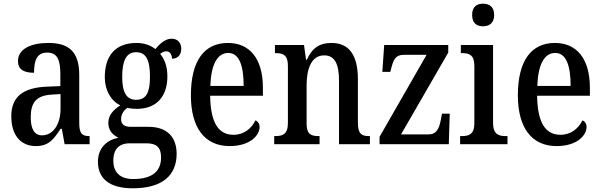

<svg xmlns="http://www.w3.org/2000/svg" viewBox="-20 -779 3246 1037"><path d="M173 10C244 10 270 -27 307 -83H314L329 0H464V-44H461C422 -44 408 -60 408 -115V-374C408 -500 352 -547 241 -547C146 -547 77 -514 77 -449C77 -406 106 -386 164 -386C164 -451 178 -495 235 -495C295 -495 306 -447 306 -373V-314L235 -311C105 -306 41 -257 41 -151C41 -41 99 10 173 10ZM207 -48C165 -48 146 -84 146 -145C146 -223 174 -263 259 -268L307 -271V-191C307 -108 267 -48 207 -48Z M697 238C858 238 934 167 934 52C934 -31 890 -94 782 -94H687C652 -94 634 -107 634 -136C634 -164 651 -185 668 -197C679 -193 704 -191 718 -191C831 -191 884 -264 884 -366C884 -425 867 -461 845 -488C855 -496 865 -502 879 -502C897 -502 909 -484 909 -462C945 -462 959 -488 959 -516C959 -545 942 -570 907 -570C867 -570 838 -535 819 -514C795 -533 761 -547 718 -547C602 -547 546 -477 546 -362C546 -292 579 -234 630 -210C591 -185 565 -156 565 -115C565 -71 593 -48 620 -35C559 -24 509 18 509 95C509 185 571 238 697 238ZM715 -240C662 -240 640 -282 640 -364C640 -451 662 -497 715 -497C770 -497 790 -453 790 -365C790 -281 771 -240 715 -240ZM699 188C624 188 592 147 592 89C592 14 637 -5 679 -5H770C822 -5 850 14 850 71C850 138 812 188 699 188Z M1220 10C1332 10 1382 -49 1382 -93C1382 -112 1372 -124 1360 -129C1339 -87 1300 -51 1241 -51C1160 -51 1117 -116 1115 -262H1400V-305C1400 -463 1328 -547 1211 -547C1084 -547 1011 -452 1011 -264C1011 -90 1085 10 1220 10ZM1296 -315H1116C1120 -429 1153 -493 1213 -493C1273 -493 1296 -422 1296 -315Z M1461 0H1706V-44H1701C1663 -44 1636 -52 1636 -110V-318C1636 -402 1659 -480 1731 -480C1791 -480 1811 -428 1811 -343V0H1978V-44H1974C1936 -44 1913 -53 1913 -115V-351C1913 -487 1861 -547 1771 -547C1709 -547 1668 -524 1637 -456H1633L1622 -536H1465V-492H1470C1507 -492 1535 -483 1535 -425V-115C1535 -53 1506 -44 1467 -44H1461Z M2030 0H2404L2409 -165H2367L2362 -137C2352 -82 2337 -53 2294 -53H2146L2401 -495V-536H2055L2045 -391H2088L2092 -406C2105 -459 2117 -483 2162 -483H2284L2030 -40Z M2589 -637C2622 -637 2649 -654 2649 -698C2649 -743 2622 -759 2589 -759C2555 -759 2530 -743 2530 -698C2530 -654 2555 -637 2589 -637ZM2465 0H2721V-44H2710C2672 -44 2643 -55 2643 -116V-536H2469V-492H2478C2515 -492 2542 -481 2542 -424V-113C2542 -54 2513 -44 2475 -44H2465Z M2986 10C3098 10 3148 -49 3148 -93C3148 -112 3138 -124 3126 -129C3105 -87 3066 -51 3007 -51C2926 -51 2883 -116 2881 -262H3166V-305C3166 -463 3094 -547 2977 -547C2850 -547 2777 -452 2777 -264C2777 -90 2851 10 2986 10ZM3062 -315H2882C2886 -429 2919 -493 2979 -493C3039 -493 3062 -422 3062 -315Z"/></svg>

Font: Noto Serif Bengali Condensed Medium
Style: Regular
Weight: 500
Width: 3
Designer: Juan Bruce, Universal Thirst, Indian Type Foundry and the Monotype Design Team.
Foundry: Monotype Imaging Inc.
Version: Version 2.003